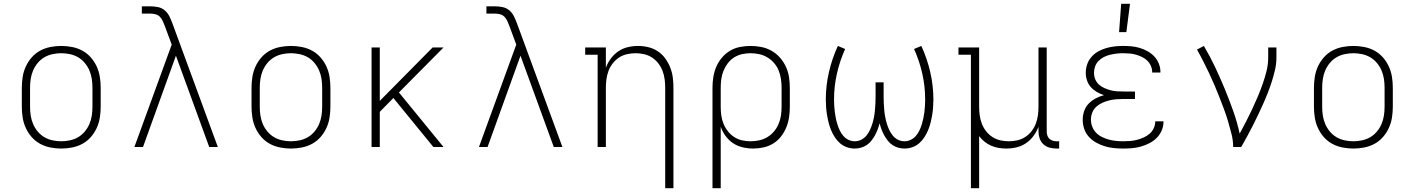

<svg xmlns="http://www.w3.org/2000/svg" viewBox="-20 -768 7390 1003"><path d="M300 8Q272 8 243.5 2.5Q215 -3 190 -16.5Q165 -30 146 -51.5Q127 -73 115 -99Q103 -125 98.5 -153.5Q94 -182 94 -210V-310Q94 -338 98.5 -366.5Q103 -395 115 -421Q127 -447 146 -468.5Q165 -490 190 -503.5Q215 -517 243.5 -522.5Q272 -528 300 -528Q328 -528 356.5 -522.5Q385 -517 410 -503.5Q435 -490 454 -468.5Q473 -447 485 -421Q497 -395 501.5 -366.5Q506 -338 506 -310V-210Q506 -182 501.5 -153.5Q497 -125 485 -99Q473 -73 454 -51.5Q435 -30 410 -16.5Q385 -3 356.5 2.5Q328 8 300 8ZM300 -30Q323 -30 346 -35Q369 -40 388.5 -51.5Q408 -63 423 -81Q438 -99 447 -120Q456 -141 459.5 -164Q463 -187 463 -210V-310Q463 -333 459.5 -356Q456 -379 447 -400Q438 -421 423 -439Q408 -457 388.5 -468.5Q369 -480 346 -485Q323 -490 300 -490Q277 -490 254 -485Q231 -480 211.5 -468.5Q192 -457 177 -439Q162 -421 153 -400Q144 -379 140.5 -356Q137 -333 137 -310V-210Q137 -187 140.5 -164Q144 -141 153 -120Q162 -99 177 -81Q192 -63 211.5 -51.5Q231 -40 254 -35Q277 -30 300 -30Z M682 0 877 -535 841 -632Q836 -645 830.5 -657.5Q825 -670 815.5 -680Q806 -690 792 -693.5Q778 -697 765 -697H721V-735H765Q785 -735 805 -731Q825 -727 840.5 -714Q856 -701 865 -682.5Q874 -664 881 -645L1118 0H1073L899 -477L727 0Z M1500 8Q1472 8 1443.5 2.5Q1415 -3 1390 -16.5Q1365 -30 1346 -51.5Q1327 -73 1315 -99Q1303 -125 1298.5 -153.5Q1294 -182 1294 -210V-310Q1294 -338 1298.5 -366.5Q1303 -395 1315 -421Q1327 -447 1346 -468.5Q1365 -490 1390 -503.5Q1415 -517 1443.5 -522.5Q1472 -528 1500 -528Q1528 -528 1556.5 -522.5Q1585 -517 1610 -503.5Q1635 -490 1654 -468.5Q1673 -447 1685 -421Q1697 -395 1701.5 -366.5Q1706 -338 1706 -310V-210Q1706 -182 1701.5 -153.5Q1697 -125 1685 -99Q1673 -73 1654 -51.5Q1635 -30 1610 -16.5Q1585 -3 1556.5 2.5Q1528 8 1500 8ZM1500 -30Q1523 -30 1546 -35Q1569 -40 1588.5 -51.5Q1608 -63 1623 -81Q1638 -99 1647 -120Q1656 -141 1659.5 -164Q1663 -187 1663 -210V-310Q1663 -333 1659.5 -356Q1656 -379 1647 -400Q1638 -421 1623 -439Q1608 -457 1588.5 -468.5Q1569 -480 1546 -485Q1523 -490 1500 -490Q1477 -490 1454 -485Q1431 -480 1411.5 -468.5Q1392 -457 1377 -439Q1362 -421 1353 -400Q1344 -379 1340.5 -356Q1337 -333 1337 -310V-210Q1337 -187 1340.5 -164Q1344 -141 1353 -120Q1362 -99 1377 -81Q1392 -63 1411.5 -51.5Q1431 -40 1454 -35Q1477 -30 1500 -30Z M2244 0 2035 -256 1964 -184V0H1921V-520H1964V-241L2240 -520H2297L2064 -285L2297 0Z M2482 0 2677 -535 2641 -632Q2636 -645 2630.5 -657.5Q2625 -670 2615.5 -680Q2606 -690 2592 -693.5Q2578 -697 2565 -697H2521V-735H2565Q2585 -735 2605 -731Q2625 -727 2640.5 -714Q2656 -701 2665 -682.5Q2674 -664 2681 -645L2918 0H2873L2699 -477L2527 0Z M3455 215V-310Q3455 -332 3452 -354.5Q3449 -377 3441 -398Q3433 -419 3419 -437Q3405 -455 3386 -467.5Q3367 -480 3344.5 -485Q3322 -490 3300 -490Q3278 -490 3255.5 -485Q3233 -480 3214 -467.5Q3195 -455 3181 -437Q3167 -419 3159 -398Q3151 -377 3148 -354.5Q3145 -332 3145 -310V0H3102V-482H3037V-520H3145V-414Q3154 -439 3170.5 -461.5Q3187 -484 3209.5 -499.5Q3232 -515 3259 -521.5Q3286 -528 3313 -528Q3340 -528 3367 -521.5Q3394 -515 3416.5 -500Q3439 -485 3455 -463Q3471 -441 3481 -416Q3491 -391 3494.5 -364Q3498 -337 3498 -310V215Z M3702 215V-310Q3702 -338 3706.5 -366Q3711 -394 3722 -419.5Q3733 -445 3751 -466.5Q3769 -488 3793 -502.5Q3817 -517 3845 -522.5Q3873 -528 3901 -528Q3929 -528 3957 -522.5Q3985 -517 4010 -503Q4035 -489 4054 -467.5Q4073 -446 4085 -420.5Q4097 -395 4101.5 -366.5Q4106 -338 4106 -310V-210Q4106 -183 4102 -155.5Q4098 -128 4087.5 -102.5Q4077 -77 4060 -55Q4043 -33 4019.5 -18.5Q3996 -4 3969 2Q3942 8 3914 8Q3887 8 3859.5 1.5Q3832 -5 3809.5 -20Q3787 -35 3770.5 -57.5Q3754 -80 3745 -106V215ZM3901 -30Q3924 -30 3946.5 -35Q3969 -40 3989 -52Q4009 -64 4023.5 -81.5Q4038 -99 4047 -120Q4056 -141 4059.5 -164Q4063 -187 4063 -210V-310Q4063 -333 4059.5 -356Q4056 -379 4047.5 -400Q4039 -421 4024 -438.5Q4009 -456 3989 -468Q3969 -480 3946.5 -485Q3924 -490 3901 -490Q3878 -490 3856 -485Q3834 -480 3815 -468Q3796 -456 3782 -437.5Q3768 -419 3759.5 -398Q3751 -377 3748 -355Q3745 -333 3745 -310V-210Q3745 -187 3748 -165Q3751 -143 3759.5 -122Q3768 -101 3782 -83Q3796 -65 3815 -52.5Q3834 -40 3856 -35Q3878 -30 3901 -30Z M4445 8Q4424 8 4404 1Q4384 -6 4368.5 -19.5Q4353 -33 4341.5 -50.5Q4330 -68 4322 -87Q4314 -106 4309 -126Q4304 -146 4300.5 -166.5Q4297 -187 4295.5 -208Q4294 -229 4294 -249Q4294 -321 4310.5 -392Q4327 -463 4357 -528L4395 -512Q4367 -450 4352 -383.5Q4337 -317 4337 -249Q4337 -233 4338 -216Q4339 -199 4341 -182.5Q4343 -166 4346.5 -149.5Q4350 -133 4355 -117Q4360 -101 4367.5 -85.5Q4375 -70 4386 -57.5Q4397 -45 4412.5 -37.5Q4428 -30 4445 -30Q4463 -30 4479 -38Q4495 -46 4506 -59.5Q4517 -73 4524.5 -89Q4532 -105 4537 -121.5Q4542 -138 4545.5 -155.5Q4549 -173 4550.5 -190.5Q4552 -208 4553 -225.5Q4554 -243 4554 -260V-338H4596V-260Q4596 -243 4597 -225.5Q4598 -208 4599.5 -190.5Q4601 -173 4604.5 -155.5Q4608 -138 4613 -121.5Q4618 -105 4625.5 -89Q4633 -73 4644 -59.5Q4655 -46 4671 -38Q4687 -30 4705 -30Q4722 -30 4737.5 -37.5Q4753 -45 4764 -57.5Q4775 -70 4782.5 -85.5Q4790 -101 4795 -117Q4800 -133 4803.5 -149.5Q4807 -166 4809 -182.5Q4811 -199 4812 -216Q4813 -233 4813 -249Q4813 -317 4798 -383.5Q4783 -450 4755 -512L4793 -528Q4823 -463 4839.5 -392Q4856 -321 4856 -249Q4856 -229 4854.5 -208Q4853 -187 4849.5 -166.5Q4846 -146 4841 -126Q4836 -106 4828 -87Q4820 -68 4808.5 -50.5Q4797 -33 4781.5 -19.5Q4766 -6 4746 1Q4726 8 4705 8Q4689 8 4672.5 3.5Q4656 -1 4642 -10.5Q4628 -20 4617.5 -33.5Q4607 -47 4599 -61.5Q4591 -76 4585 -92Q4579 -108 4575 -124Q4571 -108 4565 -92Q4559 -76 4551 -61.5Q4543 -47 4532.5 -33.5Q4522 -20 4508 -10.5Q4494 -1 4477.5 3.5Q4461 8 4445 8Z M5052 215V-482H4987V-520H5095V-210Q5095 -188 5098 -165.5Q5101 -143 5109 -122Q5117 -101 5131 -83Q5145 -65 5164 -52.5Q5183 -40 5205.5 -35Q5228 -30 5250 -30Q5272 -30 5294.5 -35Q5317 -40 5336 -52.5Q5355 -65 5369 -83Q5383 -101 5391 -122Q5399 -143 5402 -165.5Q5405 -188 5405 -210V-520H5448V-82Q5448 -71 5451 -61Q5454 -51 5461 -44Q5468 -37 5478.5 -33.5Q5489 -30 5499 -30H5513V8H5499Q5480 8 5462 3Q5444 -2 5430.5 -14.5Q5417 -27 5411 -45Q5405 -63 5405 -82V-106Q5396 -81 5379.5 -58.5Q5363 -36 5340.5 -20.5Q5318 -5 5291 1.5Q5264 8 5237 8Q5216 8 5196 4.5Q5176 1 5157.5 -7Q5139 -15 5123 -28Q5107 -41 5095 -57V215Z M5847 8Q5823 8 5798.5 5.5Q5774 3 5751 -4Q5728 -11 5706.5 -23Q5685 -35 5668.5 -53Q5652 -71 5644 -94.5Q5636 -118 5636 -142Q5636 -165 5643.5 -187.5Q5651 -210 5667 -226.5Q5683 -243 5704 -254Q5725 -265 5747 -271Q5728 -277 5710 -287.5Q5692 -298 5678.5 -313Q5665 -328 5658.5 -348Q5652 -368 5652 -388Q5652 -411 5659.5 -432.5Q5667 -454 5682 -471Q5697 -488 5716.5 -499Q5736 -510 5758 -516.5Q5780 -523 5802.5 -525.5Q5825 -528 5847 -528Q5869 -528 5891 -526Q5913 -524 5934.5 -517.5Q5956 -511 5975.5 -500Q5995 -489 6010 -473Q6025 -457 6033.5 -436Q6042 -415 6042 -393V-389H5999V-391Q5999 -408 5992 -424Q5985 -440 5973 -451.5Q5961 -463 5945.5 -470.5Q5930 -478 5914 -482.5Q5898 -487 5881 -488.5Q5864 -490 5847 -490Q5830 -490 5813 -488Q5796 -486 5779 -482Q5762 -478 5746.5 -470Q5731 -462 5719 -450Q5707 -438 5701 -421.5Q5695 -405 5695 -388Q5695 -370 5701.5 -354Q5708 -338 5720.5 -326.5Q5733 -315 5749 -308Q5765 -301 5781.5 -296.5Q5798 -292 5815.5 -291Q5833 -290 5850 -290H5909V-251H5850Q5831 -251 5812 -249.5Q5793 -248 5774.5 -243.5Q5756 -239 5738.5 -231Q5721 -223 5707 -210.5Q5693 -198 5686 -180Q5679 -162 5679 -143Q5679 -124 5686 -106Q5693 -88 5706 -74.5Q5719 -61 5736.5 -52.5Q5754 -44 5772 -39Q5790 -34 5809 -32Q5828 -30 5847 -30Q5866 -30 5884 -31.5Q5902 -33 5919.5 -37.5Q5937 -42 5954 -49.5Q5971 -57 5985 -69Q5999 -81 6007 -98Q6015 -115 6015 -133V-134H6058V-132Q6058 -108 6048.5 -86Q6039 -64 6022.5 -47.5Q6006 -31 5984.5 -20Q5963 -9 5940.5 -2.5Q5918 4 5894.5 6Q5871 8 5847 8ZM5826 -600 5837 -748H5883L5864 -600Z M6422 0Q6422 -34 6413.5 -67.5Q6405 -101 6395.5 -133.5Q6386 -166 6374 -198Q6362 -230 6349.5 -262Q6337 -294 6323.5 -325.5Q6310 -357 6295.5 -387.5Q6281 -418 6265.5 -448.5Q6250 -479 6233 -509L6269 -528Q6301 -474 6327.5 -418Q6354 -362 6377.5 -305Q6401 -248 6422 -189Q6443 -130 6456 -70Q6473 -101 6489.5 -133Q6506 -165 6521 -197Q6536 -229 6550 -262Q6564 -295 6576 -329Q6588 -363 6596.5 -397.5Q6605 -432 6605 -468V-520H6648V-468Q6648 -436 6641 -405Q6634 -374 6624.5 -344Q6615 -314 6603.5 -284.5Q6592 -255 6579 -226Q6566 -197 6552.5 -168.5Q6539 -140 6524.5 -111.5Q6510 -83 6495 -55.5Q6480 -28 6464 0Z M7050 8Q7022 8 6993.5 2.5Q6965 -3 6940 -16.5Q6915 -30 6896 -51.5Q6877 -73 6865 -99Q6853 -125 6848.5 -153.5Q6844 -182 6844 -210V-310Q6844 -338 6848.5 -366.5Q6853 -395 6865 -421Q6877 -447 6896 -468.5Q6915 -490 6940 -503.5Q6965 -517 6993.5 -522.5Q7022 -528 7050 -528Q7078 -528 7106.5 -522.5Q7135 -517 7160 -503.5Q7185 -490 7204 -468.5Q7223 -447 7235 -421Q7247 -395 7251.5 -366.5Q7256 -338 7256 -310V-210Q7256 -182 7251.5 -153.5Q7247 -125 7235 -99Q7223 -73 7204 -51.5Q7185 -30 7160 -16.5Q7135 -3 7106.5 2.5Q7078 8 7050 8ZM7050 -30Q7073 -30 7096 -35Q7119 -40 7138.5 -51.5Q7158 -63 7173 -81Q7188 -99 7197 -120Q7206 -141 7209.5 -164Q7213 -187 7213 -210V-310Q7213 -333 7209.5 -356Q7206 -379 7197 -400Q7188 -421 7173 -439Q7158 -457 7138.5 -468.5Q7119 -480 7096 -485Q7073 -490 7050 -490Q7027 -490 7004 -485Q6981 -480 6961.5 -468.5Q6942 -457 6927 -439Q6912 -421 6903 -400Q6894 -379 6890.5 -356Q6887 -333 6887 -310V-210Q6887 -187 6890.5 -164Q6894 -141 6903 -120Q6912 -99 6927 -81Q6942 -63 6961.5 -51.5Q6981 -40 7004 -35Q7027 -30 7050 -30Z"/></svg>

Font: Iosevka Etoile Extralight
Style: Regular
Weight: 200
Designer: Belleve Invis
Foundry: Belleve Invis
Version: Version 22.1.2; ttfautohint (v1.8.4)